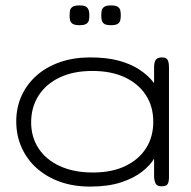

<svg xmlns="http://www.w3.org/2000/svg" viewBox="-20 -678 707 709"><path d="M577 10Q563 10 557 3Q551 -4 549 -23V-92Q535 -68 504.5 -44Q474 -20 426.5 -4.5Q379 11 313 11Q251 11 201 -7Q151 -25 115 -57.5Q79 -90 59.5 -134Q40 -178 40 -230Q40 -281 59.5 -324Q79 -367 115 -399Q151 -431 201.5 -448.5Q252 -466 313 -466Q374 -466 418.5 -454Q463 -442 495.5 -420.5Q528 -399 549 -371V-429Q549 -449 555.5 -457.5Q562 -466 578 -466Q588 -466 593.5 -462.5Q599 -459 601.5 -451Q604 -443 604 -429V-23Q604 -11 601.5 -3.5Q599 4 593 7Q587 10 577 10ZM323 -41Q393 -41 443 -65Q493 -89 519.5 -131Q546 -173 546 -228Q546 -285 518.5 -327Q491 -369 441 -392.5Q391 -416 321 -416Q251 -416 200.5 -392Q150 -368 122.5 -325Q95 -282 95 -226Q95 -172 122.5 -130Q150 -88 201.5 -64.5Q253 -41 323 -41ZM390 -585Q371 -585 364 -590.5Q357 -596 355.5 -604.5Q354 -613 354 -621Q354 -631 355.5 -639Q357 -647 364.5 -652.5Q372 -658 389 -658Q408 -658 415.5 -652.5Q423 -647 424.5 -638.5Q426 -630 426 -621Q426 -613 424.5 -604.5Q423 -596 415.5 -590.5Q408 -585 390 -585ZM274 -585Q255 -585 247.5 -590.5Q240 -596 238.5 -604.5Q237 -613 237 -621Q237 -631 238.5 -639Q240 -647 247.5 -652.5Q255 -658 274 -658Q292 -658 299 -652.5Q306 -647 308 -638.5Q310 -630 310 -621Q310 -613 308.5 -604.5Q307 -596 299.5 -590.5Q292 -585 274 -585Z"/></svg>

Font: Fredoka SemiExpanded Light
Style: Regular
Weight: 300
Width: 6
Designer: Ben Nathan
Foundry: Milena B. Brandão, Ben Nathan
Version: Version 2.001